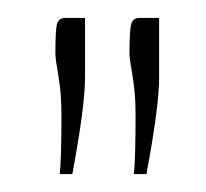

<svg xmlns="http://www.w3.org/2000/svg" viewBox="-20 -670 231 215"><path d="M158.2 -583Q158.2 -551.3 144 -475.1H129.9Q131.8 -492.2 131.8 -542Q131.8 -565.4 128.4 -585Q125 -604.5 125 -609.9Q125 -636.7 127 -643.3Q128.9 -649.9 136.2 -649.9H158.2ZM75.2 -583Q75.2 -551.3 61 -475.1H46.9Q48.8 -492.2 48.8 -542Q48.8 -565.4 45.4 -585Q42 -604.5 42 -609.9Q42 -636.7 43.9 -643.3Q45.9 -649.9 53.2 -649.9H75.2Z"/></svg>

Font: Resagokr
Style: Light
Weight: 300
Designer: gluk
Foundry: gluk
Version: Version 0.95